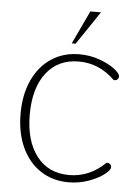

<svg xmlns="http://www.w3.org/2000/svg" viewBox="-52 -741 574 792"><g transform="rotate(5 235.5 -345.0)"><path d="M40 -255Q40 -335 68 -395Q96 -455 146 -487.5Q196 -520 261 -520Q305 -520 344 -506Q383 -492 407 -473.5Q431 -455 431 -444Q431 -426 411 -426Q346 -490 261 -490Q175 -490 126.5 -427Q78 -364 78 -255Q78 -146 126.5 -83Q175 -20 261 -20Q346 -20 411 -84Q431 -84 431 -66Q431 -55 407 -36.5Q383 -18 344 -4Q305 10 261 10Q196 10 146 -22.5Q96 -55 68 -115Q40 -175 40 -255ZM290 -700H334L241 -562H225Z"/></g></svg>

Font: Thasadith
Style: Regular
Weight: 400
Designer: Cadson Demak Co.,Ltd.
Foundry: Cadson Demak Co.,Ltd.
Version: Version 1.000; ttfautohint (v1.6)